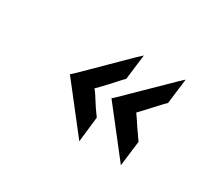

<svg xmlns="http://www.w3.org/2000/svg" viewBox="-83 -588 774 692"><g transform="rotate(30 304.5 -242.0)"><path d="M148 -242Q153 -246 168 -260.5Q183 -275 203.5 -295.5Q224 -316 246.5 -338Q269 -360 289.5 -380.5Q310 -401 325 -415.5Q340 -430 345 -434L332 -329Q326 -324 315 -311.5Q304 -299 291.5 -285.5Q279 -272 267.5 -260Q256 -248 250 -242Q255 -237 263 -225Q271 -213 280 -198.5Q289 -184 297.5 -172.5Q306 -161 310 -155L298 -50ZM321 -242Q326 -246 341 -260.5Q356 -275 376.5 -295.5Q397 -316 420 -338Q443 -360 463.5 -380.5Q484 -401 499 -415.5Q514 -430 519 -434L506 -329Q500 -324 489 -312Q478 -300 465 -286Q452 -272 441 -260Q430 -248 424 -242Q428 -237 436 -225Q444 -213 453.5 -198.5Q463 -184 471.5 -172.5Q480 -161 484 -155L471 -50Z"/></g></svg>

Font: Josefin Sans Thin Medium
Style: Italic
Weight: 500
Italic angle: -7°
Version: Version 2.000